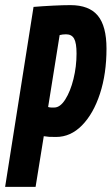

<svg xmlns="http://www.w3.org/2000/svg" viewBox="-35 -730 436 750"><path d="M-15 0 96 -703Q132 -706 172 -708Q212 -710 240 -710Q313 -710 347 -669Q381 -628 381 -540Q381 -442 355.5 -364Q330 -286 285.5 -240.5Q241 -195 184 -195Q165 -195 157 -195.5Q149 -196 136 -198L104 0ZM198 -593 153 -312Q160 -310 165.5 -310Q171 -310 177 -310Q200 -310 220 -341.5Q240 -373 252 -421.5Q264 -470 264 -521Q264 -562 254.5 -579Q245 -596 223 -596Q210 -596 198 -593Z"/></svg>

Font: Georama ExtraCondensed
Style: Bold Italic
Weight: 700
Width: 2
Italic angle: -9°
Designer: Jean-Baptiste Levee
Foundry: Production Type
Version: Version 1.000